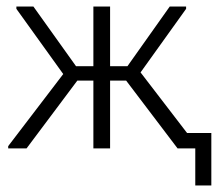

<svg xmlns="http://www.w3.org/2000/svg" viewBox="-20 -453 665 586"><path d="M576 0H522L365 -207H316V0H265V-207H216L61 0H5V-7L173 -227L30 -426V-433H82L212 -251H265V-433H316V-251H369L498 -433H548V-426L409 -232L551 -47H625V113H576Z"/></svg>

Font: Tilda Sans Light
Style: Regular
Weight: 300
Designer: ParaType Ltd
Foundry: ParaType Ltd
Version: Version 1.009